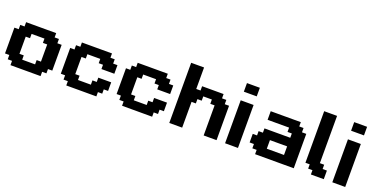

<svg xmlns="http://www.w3.org/2000/svg" viewBox="-21 -1749 5159 2624"><g transform="rotate(20 2558.5 -437.5)"><path d="M125 0H562.5V-62.5H625V-125H687.5V-500H625V-562.5H562.5V-625H125V-562.5H62.5V-500H0V-125H62.5V-62.5H125ZM437.5 -125H250V-187.5H187.5V-437.5H250V-500H437.5V-437.5H500V-187.5H437.5Z M936.5 0H1374V-62.5H1436.5V-125H1499V-250H1311.5V-187.5H1249V-125H1061.5V-187.5H999V-437.5H1061.5V-500H1249V-437.5H1311.5V-375H1499V-500H1436.5V-562.5H1374V-625H936.5V-562.5H874V-500H811.5V-125H874V-62.5H936.5Z M1748 0H2185.5V-62.5H2248V-125H2310.5V-250H2123V-187.5H2060.5V-125H1873V-187.5H1810.5V-437.5H1873V-500H2060.5V-437.5H2123V-375H2310.5V-500H2248V-562.5H2185.5V-625H1748V-562.5H1685.5V-500H1623V-125H1685.5V-62.5H1748Z M2934.6 0H3122.1V-500H3059.6V-562.5H2997.1V-625H2684.6V-562.5H2622.1V-875H2434.6V0H2622.1V-375H2684.6V-437.5H2747.1V-500H2872.1V-437.5H2934.6Z M3246.1 0H3433.6V-625H3246.1ZM3246.1 -750H3433.6V-875H3246.1Z M3682.6 0H4245.1V-500H4182.6V-562.5H4120.1V-625H3682.6V-500H3995.1V-437.5H4057.6V-375H3682.6V-312.5H3620.1V-250H3557.6V-125H3620.1V-62.5H3682.6ZM4057.6 -125H3807.6V-250H4057.6Z M4494.1 0H4681.6V-125H4619.1V-187.5H4556.6V-875H4369.1V-125H4431.6V-62.5H4494.1Z M4805.7 0H4993.2V-625H4805.7ZM4805.7 -750H4993.2V-875H4805.7Z"/></g></svg>

Font: Faithful 32x
Style: Semibold
Weight: 400
Foundry: Faithful Resource Pack
Version: Version 1.0; January 27, 2023